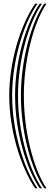

<svg xmlns="http://www.w3.org/2000/svg" viewBox="-20 -820 302 1040"><path d="M170.4 200Q140.7 156.4 115.2 98.8Q89.6 41.2 70.5 -25.2Q51.4 -91.7 40.7 -162.4Q30 -233.1 30 -302.8Q30 -367.4 40 -435.8Q50 -504.2 68.5 -570.4Q87.1 -636.7 113 -695.5Q138.9 -754.4 170.4 -800H182.7Q152.2 -755.6 126.9 -697.4Q101.7 -639.2 83.6 -573Q65.5 -506.7 55.7 -437.7Q45.8 -368.7 45.8 -302.8Q45.8 -232.2 56.2 -161.1Q66.6 -90 85.2 -23.6Q103.8 42.7 128.7 100Q153.6 157.3 182.7 200ZM195 200Q166.6 158 142.3 101.2Q118 44.5 99.9 -22Q81.8 -88.4 71.7 -160Q61.7 -231.5 61.7 -302.8Q61.7 -370 71.3 -439.6Q81 -509.3 98.6 -575.5Q116.3 -641.7 140.9 -699.3Q165.4 -756.9 195 -800H207.2Q178.6 -757.9 154.7 -701Q130.9 -644 113.6 -577.8Q96.3 -511.6 86.9 -441.4Q77.5 -371.2 77.5 -302.7Q77.5 -230.6 87.2 -158.7Q97 -86.9 114.6 -20.4Q132.2 46.1 155.9 102.5Q179.5 158.9 207.2 200ZM219.5 200Q192.3 159.8 169.4 103.9Q146.5 47.9 129.3 -18.6Q112.2 -85 102.8 -157.4Q93.4 -229.7 93.4 -302.7Q93.4 -372.5 102.6 -443.3Q111.8 -514.1 128.8 -580.3Q145.7 -646.5 168.8 -702.8Q191.8 -759.1 219.5 -800H231.8Q205.1 -760.3 182.6 -704.5Q160.1 -648.7 143.7 -582.6Q127.3 -516.6 118.2 -445.2Q109.2 -373.8 109.2 -302.7Q109.2 -228.8 118.3 -156Q127.4 -83.2 144.1 -16.7Q160.7 49.8 183.1 105.3Q205.5 160.7 231.8 200Z"/></svg>

Font: Big Shoulders Inline Text Thin
Style: Regular
Weight: 100
Designer: Patric King
Foundry: XO Type Co
Version: Version 2.002